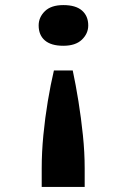

<svg xmlns="http://www.w3.org/2000/svg" viewBox="-20 -561 502 755"><path d="M266 -284Q278 -228 288.5 -162.5Q299 -97 306 -29.5Q313 38 313 101V174H144V101Q144 38 150.5 -29.5Q157 -97 168 -163Q179 -229 192 -284ZM229 -541Q278 -541 302.5 -519.5Q327 -498 327 -461Q327 -429 302 -405Q277 -381 229 -381Q181 -381 156.5 -402Q132 -423 132 -461Q132 -493 156.5 -517Q181 -541 229 -541Z"/></svg>

Font: Lexend Mega Medium
Style: Regular
Weight: 500
Version: Version 1.007